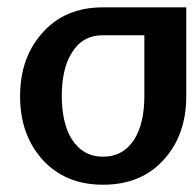

<svg xmlns="http://www.w3.org/2000/svg" viewBox="-20 -508 535 528"><path d="M263.2 -411.1Q206.1 -411.1 176.8 -361.8Q149.9 -317.9 149.9 -244.1Q149.9 -170.9 176.8 -126Q208 -77.1 263.2 -77.1Q319.8 -77.1 350.1 -126Q377 -169.9 377 -244.1V-411.1ZM492.2 -243.2Q492.2 -138.2 432.1 -70.8Q370.1 0 263.2 0Q158.2 0 95.2 -70.8Q35.2 -139.2 35.2 -243.2Q35.2 -348.1 95.2 -416Q157.2 -487.8 263.2 -487.8H492.2Z"/></svg>

Font: Sukar
Style: Bold
Weight: 700
Designer: Dario Muhafara - Ghiath Alsory
Foundry: Dario Muhafara - Ghiath Alsory
Version: Version 1.00 March 27, 2016, initial release